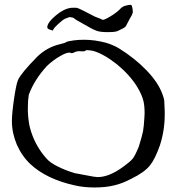

<svg xmlns="http://www.w3.org/2000/svg" viewBox="-20 -788 738 811"><path d="M512.7 -764.6Q524.4 -767.6 530.3 -767.6Q533.2 -767.6 534.2 -766.6Q538.1 -763.7 540 -750Q541 -743.2 541 -738.3Q541 -734.4 540 -732.4Q539.1 -726.6 529.3 -710.9Q518.6 -691.4 511.7 -677.7Q508.8 -671.9 489.3 -663.1Q475.6 -655.3 467.8 -654.3Q460.9 -652.3 434.6 -652.3Q402.3 -652.3 387.7 -658.2Q372.1 -663.1 331.1 -687.5Q300.8 -703.1 290 -712.9Q278.3 -715.8 273.4 -715.8Q269.5 -714.8 254.9 -709Q243.2 -703.1 223.6 -684.6Q204.1 -666 204.1 -660.2Q204.1 -658.2 192.4 -662.1Q179.7 -666 179.7 -672.9Q179.7 -692.4 215.8 -722.7Q249 -751 280.3 -754.9Q293.9 -755.9 304.7 -754.9Q314.5 -752.9 380.9 -717.8Q407.2 -708 414.1 -704.1Q421.9 -704.1 446.3 -718.8Q470.7 -733.4 485.4 -748Q497.1 -761.7 512.7 -764.6ZM290 -617.2Q311.5 -620.1 335 -620.1Q379.9 -620.1 427.7 -607.4Q457 -598.6 480.5 -585Q548.8 -543 598.6 -491.2Q648.4 -439.5 666 -390.6Q671.9 -375 673.8 -363.3Q674.8 -350.6 675.8 -317.4Q675.8 -310.5 675.8 -304.7Q675.8 -236.3 655.3 -173.8Q634.8 -115.2 612.3 -87.9Q588.9 -59.6 537.1 -34.2Q497.1 -12.7 461.9 -4.9Q426.8 3.9 378.9 3.9Q334 3.9 295.9 -4.9Q176.8 -31.2 108.4 -94.7Q72.3 -128.9 50.8 -177.7Q30.3 -226.6 30.3 -276.4Q30.3 -308.6 39.1 -369.1Q47.9 -429.7 55.7 -449.2Q68.4 -478.5 136.7 -547.9Q178.7 -588.9 234.4 -601.6Q255.9 -606.4 259.8 -610.4Q263.7 -613.3 290 -617.2ZM373 -573.2Q355.5 -576.2 347.7 -576.2Q342.8 -576.2 341.8 -575.2Q341.8 -570.3 323.2 -571.3Q305.7 -573.2 294.9 -567.4Q284.2 -561.5 278.3 -564.5Q267.6 -570.3 235.4 -551.8Q204.1 -534.2 177.7 -508.8Q125 -451.2 101.6 -387.7Q97.7 -364.3 97.7 -334Q97.7 -325.2 97.7 -316.4Q99.6 -276.4 106.4 -249Q126 -174.8 175.8 -119.1Q191.4 -100.6 223.6 -85Q255.9 -68.4 295.9 -56.6Q313.5 -52.7 347.7 -46.9Q381.8 -40 392.6 -40Q441.4 -40 501 -84Q529.3 -104.5 539.1 -116.2Q549.8 -127.9 566.4 -168.9Q579.1 -210 584 -232.4Q587.9 -254.9 589.8 -290Q590.8 -300.8 590.8 -309.6Q590.8 -340.8 585.9 -361.3Q579.1 -388.7 559.6 -420.9Q528.3 -471.7 473.6 -516.6Q418 -560.5 373 -573.2Z"/></svg>

Font: Yahfie
Style: Heavy
Weight: 600
Designer: Joe Palazzolo
Foundry: jozolo LLC
Version: Version 001.000